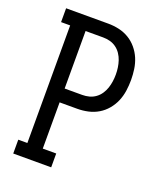

<svg xmlns="http://www.w3.org/2000/svg" viewBox="-136 -824 772 913"><g transform="rotate(20 250.0 -367.5)"><path d="M40 0V-70H86V-665H40V-735H253Q281 -735 308 -729Q335 -723 358.5 -709Q382 -695 400 -673.5Q418 -652 428.5 -627Q439 -602 443 -574.5Q447 -547 447 -520Q447 -492 443 -464.5Q439 -437 428.5 -412Q418 -387 400 -365.5Q382 -344 358.5 -330Q335 -316 308 -310Q281 -304 253 -304H164V-70H232V0ZM164 -374H253Q271 -374 288 -378.5Q305 -383 319.5 -393.5Q334 -404 344 -419Q354 -434 359.5 -450.5Q365 -467 367.5 -484.5Q370 -502 370 -520Q370 -537 367.5 -554.5Q365 -572 359.5 -588.5Q354 -605 344 -620Q334 -635 319.5 -645.5Q305 -656 288 -660.5Q271 -665 253 -665H164Z"/></g></svg>

Font: Iosevka Slab
Style: Regular
Weight: 400
Monospace: yes
Designer: Belleve Invis
Foundry: Belleve Invis
Version: Version 11.2.4; ttfautohint (v1.8.3)